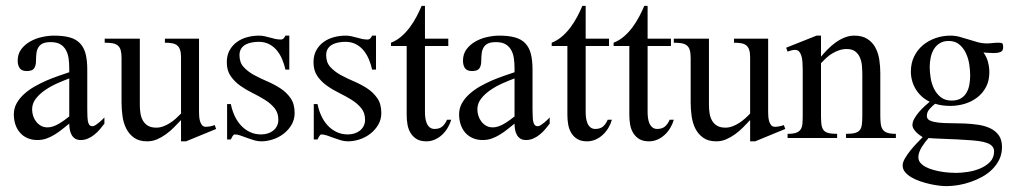

<svg xmlns="http://www.w3.org/2000/svg" viewBox="-20 -468 3436 651"><path d="M334 -48.8Q327.1 -39.6 318.6 -29.5Q310.1 -19.5 300 -11.5Q290 -3.4 278.3 1.7Q266.6 6.8 253.9 6.8Q242.2 6.8 234.6 2Q227.1 -2.9 222.7 -11Q218.3 -19 216.6 -28.8Q214.8 -38.6 214.8 -48.8Q202.6 -39.1 190.4 -29.3Q178.2 -19.5 165 -11.5Q151.9 -3.4 137.7 1.7Q123.5 6.8 106.9 6.8Q87.9 6.8 73 0.2Q58.1 -6.3 47.9 -18.1Q37.6 -29.8 32.2 -45.7Q26.9 -61.5 26.9 -80.1Q26.9 -100.6 36.4 -117.7Q45.9 -134.8 61.5 -148.9Q77.1 -163.1 97.2 -174.6Q117.2 -186 138.2 -195.1Q159.2 -204.1 179.2 -210.9Q199.2 -217.8 214.8 -223.1V-236.8Q214.8 -253.9 212.6 -269.8Q210.4 -285.6 203.6 -298.1Q196.8 -310.5 184.6 -317.9Q172.4 -325.2 151.9 -325.2Q134.8 -325.2 125 -320.6Q115.2 -315.9 110.1 -307.4Q105 -298.8 103.5 -287.4Q102.1 -275.9 102.1 -262.2Q102.1 -245.6 95.7 -236.3Q89.4 -227.1 70.8 -227.1Q53.7 -227.1 46.9 -236.8Q40 -246.6 40 -262.2Q40 -285.2 52.2 -301.3Q64.5 -317.4 82.8 -327.6Q101.1 -337.9 122.6 -342.5Q144 -347.2 163.1 -347.2Q194.8 -347.2 216.6 -341.1Q238.3 -335 251.5 -321Q264.6 -307.1 270.3 -285.2Q275.9 -263.2 275.9 -231.9V-117.2Q275.9 -109.9 275.9 -101.6Q275.9 -93.3 276.1 -85.2Q276.4 -77.1 276.6 -70.1Q276.9 -63 277.8 -58.1Q278.8 -51.3 282.2 -45.7Q285.6 -40 293.9 -40Q297.9 -40 303.7 -43.7Q309.6 -47.4 315.4 -52.2Q321.3 -57.1 326.4 -62Q331.5 -66.9 334 -69.8ZM214.8 -202.1Q196.3 -195.3 174.3 -185.5Q152.3 -175.8 133.3 -162.8Q114.3 -149.9 101.6 -133.5Q88.9 -117.2 88.9 -97.2Q88.9 -85.9 92.3 -75.2Q95.7 -64.5 102.5 -55.7Q109.4 -46.9 118.9 -41.5Q128.4 -36.1 141.1 -36.1Q150.9 -36.1 160.6 -39.6Q170.4 -43 179.9 -48.6Q189.5 -54.2 198.5 -60.8Q207.5 -67.4 214.8 -73.2Z M610.8 11.2H593.8V-61Q582.5 -48.8 569.8 -36.1Q557.1 -23.4 542.7 -12.9Q528.3 -2.4 512.5 4.4Q496.6 11.2 479 11.2Q451.7 11.2 434.6 -1Q417.5 -13.2 408 -32.2Q398.4 -51.3 395.3 -74.7Q392.1 -98.1 392.1 -120.1V-271Q392.1 -287.6 389.2 -297.9Q386.2 -308.1 379.4 -313.7Q372.6 -319.3 361.6 -321.3Q350.6 -323.2 335 -323.2V-336.9H454.1V-111.8Q454.1 -97.2 456.3 -83.5Q458.5 -69.8 464.6 -59.1Q470.7 -48.3 481.7 -41.7Q492.7 -35.2 509.8 -35.2Q522 -35.2 533.7 -39.6Q545.4 -43.9 556.2 -50.8Q566.9 -57.6 576.4 -66.2Q585.9 -74.7 593.8 -83V-273.9Q593.8 -289.1 590.6 -298.8Q587.4 -308.6 580.8 -314Q574.2 -319.3 563.7 -321.3Q553.2 -323.2 539.1 -323.2V-336.9H654.8V-88.9Q654.8 -83.5 655.3 -74.7Q655.8 -65.9 658 -57.9Q660.2 -49.8 664.8 -43.9Q669.4 -38.1 677.7 -38.1Q692.4 -38.1 708 -43.9L712.9 -30.8Z M979 -85Q979 -63 968.8 -45.4Q958.5 -27.8 942.4 -15.1Q926.3 -2.4 906 4.4Q885.7 11.2 865.7 11.2Q854 11.2 841.6 7.6Q829.1 3.9 817.4 -0.5Q805.7 -4.9 795.2 -8.5Q784.7 -12.2 775.9 -12.2Q773.4 -12.2 771.5 -10Q769.5 -7.8 767.8 -5.1Q766.1 -2.4 764.9 0.5Q763.7 3.4 762.7 4.9H750V-115.2H762.7Q766.6 -95.2 774.9 -76.7Q783.2 -58.1 796.1 -43.7Q809.1 -29.3 826.4 -20.8Q843.8 -12.2 865.7 -12.2Q877 -12.2 887.5 -15.4Q897.9 -18.6 906 -24.9Q914.1 -31.2 918.9 -40.5Q923.8 -49.8 923.8 -62Q923.8 -85.4 910.9 -101.3Q897.9 -117.2 878.4 -129.4Q858.9 -141.6 836.4 -152.6Q814 -163.6 794.4 -177.5Q774.9 -191.4 762 -210.2Q749 -229 749 -256.8Q749 -280.3 758.3 -297.1Q767.6 -314 782.7 -325.2Q797.9 -336.4 817.6 -341.8Q837.4 -347.2 857.9 -347.2Q867.7 -347.2 877 -345.2Q886.2 -343.3 895.5 -340.6Q904.8 -337.9 913.8 -335.9Q922.9 -334 932.1 -334Q938 -334 941.7 -337.9Q945.3 -341.8 947.8 -347.2H960.9V-231.9H947.8Q943.8 -250 936.8 -266.8Q929.7 -283.7 918.9 -296.9Q908.2 -310.1 892.8 -318.1Q877.4 -326.2 856.9 -326.2Q846.2 -326.2 834.7 -324.2Q823.2 -322.3 813.7 -317.4Q804.2 -312.5 798.1 -303.5Q792 -294.4 792 -280.8Q792 -256.3 805.9 -241Q819.8 -225.6 840.6 -214.1Q861.3 -202.6 885.5 -192.4Q909.7 -182.1 930.4 -168.7Q951.2 -155.3 965.1 -135.5Q979 -115.7 979 -85Z M1272.9 -85Q1272.9 -63 1262.7 -45.4Q1252.4 -27.8 1236.3 -15.1Q1220.2 -2.4 1200 4.4Q1179.7 11.2 1159.7 11.2Q1147.9 11.2 1135.5 7.6Q1123 3.9 1111.3 -0.5Q1099.6 -4.9 1089.1 -8.5Q1078.6 -12.2 1069.8 -12.2Q1067.4 -12.2 1065.4 -10Q1063.5 -7.8 1061.8 -5.1Q1060.1 -2.4 1058.8 0.5Q1057.6 3.4 1056.6 4.9H1043.9V-115.2H1056.6Q1060.5 -95.2 1068.8 -76.7Q1077.1 -58.1 1090.1 -43.7Q1103 -29.3 1120.4 -20.8Q1137.7 -12.2 1159.7 -12.2Q1170.9 -12.2 1181.4 -15.4Q1191.9 -18.6 1200 -24.9Q1208 -31.2 1212.9 -40.5Q1217.8 -49.8 1217.8 -62Q1217.8 -85.4 1204.8 -101.3Q1191.9 -117.2 1172.4 -129.4Q1152.8 -141.6 1130.4 -152.6Q1107.9 -163.6 1088.4 -177.5Q1068.8 -191.4 1055.9 -210.2Q1043 -229 1043 -256.8Q1043 -280.3 1052.2 -297.1Q1061.5 -314 1076.7 -325.2Q1091.8 -336.4 1111.6 -341.8Q1131.3 -347.2 1151.9 -347.2Q1161.6 -347.2 1170.9 -345.2Q1180.2 -343.3 1189.5 -340.6Q1198.7 -337.9 1207.8 -335.9Q1216.8 -334 1226.1 -334Q1231.9 -334 1235.6 -337.9Q1239.3 -341.8 1241.7 -347.2H1254.9V-231.9H1241.7Q1237.8 -250 1230.7 -266.8Q1223.6 -283.7 1212.9 -296.9Q1202.1 -310.1 1186.8 -318.1Q1171.4 -326.2 1150.9 -326.2Q1140.1 -326.2 1128.7 -324.2Q1117.2 -322.3 1107.7 -317.4Q1098.1 -312.5 1092 -303.5Q1085.9 -294.4 1085.9 -280.8Q1085.9 -256.3 1099.9 -241Q1113.8 -225.6 1134.5 -214.1Q1155.3 -202.6 1179.4 -192.4Q1203.6 -182.1 1224.4 -168.7Q1245.1 -155.3 1259 -135.5Q1272.9 -115.7 1272.9 -85Z M1509.8 -62Q1505.9 -47.9 1498 -34.7Q1490.2 -21.5 1479.2 -11.2Q1468.3 -1 1454.6 5.1Q1440.9 11.2 1425.8 11.2Q1405.8 11.2 1393.1 3.7Q1380.4 -3.9 1372.6 -16.4Q1364.7 -28.8 1361.8 -44.9Q1358.9 -61 1358.9 -78.1V-312H1305.7V-323.2Q1324.7 -330.6 1340.6 -344.2Q1356.4 -357.9 1369.4 -375.2Q1382.3 -392.6 1392.3 -411.6Q1402.3 -430.7 1409.7 -448.2H1420.9V-336.9H1500V-312H1420.9V-86.9Q1420.9 -78.6 1422.1 -68.8Q1423.3 -59.1 1426.8 -50.5Q1430.2 -42 1436.8 -36.4Q1443.4 -30.8 1453.6 -30.8Q1470.2 -30.8 1480 -39.3Q1489.7 -47.9 1495.6 -62Z M1843.8 -48.8Q1836.9 -39.6 1828.4 -29.5Q1819.8 -19.5 1809.8 -11.5Q1799.8 -3.4 1788.1 1.7Q1776.4 6.8 1763.7 6.8Q1752 6.8 1744.4 2Q1736.8 -2.9 1732.4 -11Q1728 -19 1726.3 -28.8Q1724.6 -38.6 1724.6 -48.8Q1712.4 -39.1 1700.2 -29.3Q1688 -19.5 1674.8 -11.5Q1661.6 -3.4 1647.5 1.7Q1633.3 6.8 1616.7 6.8Q1597.7 6.8 1582.8 0.2Q1567.9 -6.3 1557.6 -18.1Q1547.4 -29.8 1542 -45.7Q1536.6 -61.5 1536.6 -80.1Q1536.6 -100.6 1546.1 -117.7Q1555.7 -134.8 1571.3 -148.9Q1586.9 -163.1 1606.9 -174.6Q1627 -186 1647.9 -195.1Q1668.9 -204.1 1689 -210.9Q1709 -217.8 1724.6 -223.1V-236.8Q1724.6 -253.9 1722.4 -269.8Q1720.2 -285.6 1713.4 -298.1Q1706.5 -310.5 1694.3 -317.9Q1682.1 -325.2 1661.6 -325.2Q1644.5 -325.2 1634.8 -320.6Q1625 -315.9 1619.9 -307.4Q1614.7 -298.8 1613.3 -287.4Q1611.8 -275.9 1611.8 -262.2Q1611.8 -245.6 1605.5 -236.3Q1599.1 -227.1 1580.6 -227.1Q1563.5 -227.1 1556.6 -236.8Q1549.8 -246.6 1549.8 -262.2Q1549.8 -285.2 1562 -301.3Q1574.2 -317.4 1592.5 -327.6Q1610.8 -337.9 1632.3 -342.5Q1653.8 -347.2 1672.9 -347.2Q1704.6 -347.2 1726.3 -341.1Q1748 -335 1761.2 -321Q1774.4 -307.1 1780 -285.2Q1785.6 -263.2 1785.6 -231.9V-117.2Q1785.6 -109.9 1785.6 -101.6Q1785.6 -93.3 1785.9 -85.2Q1786.1 -77.1 1786.4 -70.1Q1786.6 -63 1787.6 -58.1Q1788.6 -51.3 1792 -45.7Q1795.4 -40 1803.7 -40Q1807.6 -40 1813.5 -43.7Q1819.3 -47.4 1825.2 -52.2Q1831.1 -57.1 1836.2 -62Q1841.3 -66.9 1843.8 -69.8ZM1724.6 -202.1Q1706.1 -195.3 1684.1 -185.5Q1662.1 -175.8 1643.1 -162.8Q1624 -149.9 1611.3 -133.5Q1598.6 -117.2 1598.6 -97.2Q1598.6 -85.9 1602.1 -75.2Q1605.5 -64.5 1612.3 -55.7Q1619.1 -46.9 1628.7 -41.5Q1638.2 -36.1 1650.9 -36.1Q1660.6 -36.1 1670.4 -39.6Q1680.2 -43 1689.7 -48.6Q1699.2 -54.2 1708.3 -60.8Q1717.3 -67.4 1724.6 -73.2Z M2054.7 -62Q2050.8 -47.9 2043 -34.7Q2035.2 -21.5 2024.2 -11.2Q2013.2 -1 1999.5 5.1Q1985.8 11.2 1970.7 11.2Q1950.7 11.2 1938 3.7Q1925.3 -3.9 1917.5 -16.4Q1909.7 -28.8 1906.7 -44.9Q1903.8 -61 1903.8 -78.1V-312H1850.6V-323.2Q1869.6 -330.6 1885.5 -344.2Q1901.4 -357.9 1914.3 -375.2Q1927.2 -392.6 1937.3 -411.6Q1947.3 -430.7 1954.6 -448.2H1965.8V-336.9H2044.9V-312H1965.8V-86.9Q1965.8 -78.6 1967 -68.8Q1968.3 -59.1 1971.7 -50.5Q1975.1 -42 1981.7 -36.4Q1988.3 -30.8 1998.5 -30.8Q2015.1 -30.8 2024.9 -39.3Q2034.7 -47.9 2040.5 -62Z M2264.6 -62Q2260.7 -47.9 2252.9 -34.7Q2245.1 -21.5 2234.1 -11.2Q2223.1 -1 2209.5 5.1Q2195.8 11.2 2180.7 11.2Q2160.6 11.2 2147.9 3.7Q2135.3 -3.9 2127.4 -16.4Q2119.6 -28.8 2116.7 -44.9Q2113.8 -61 2113.8 -78.1V-312H2060.5V-323.2Q2079.6 -330.6 2095.5 -344.2Q2111.3 -357.9 2124.3 -375.2Q2137.2 -392.6 2147.2 -411.6Q2157.2 -430.7 2164.6 -448.2H2175.8V-336.9H2254.9V-312H2175.8V-86.9Q2175.8 -78.6 2177 -68.8Q2178.2 -59.1 2181.6 -50.5Q2185.1 -42 2191.7 -36.4Q2198.2 -30.8 2208.5 -30.8Q2225.1 -30.8 2234.9 -39.3Q2244.6 -47.9 2250.5 -62Z M2540.5 11.2H2523.4V-61Q2512.2 -48.8 2499.5 -36.1Q2486.8 -23.4 2472.4 -12.9Q2458 -2.4 2442.1 4.4Q2426.3 11.2 2408.7 11.2Q2381.3 11.2 2364.3 -1Q2347.2 -13.2 2337.6 -32.2Q2328.1 -51.3 2325 -74.7Q2321.8 -98.1 2321.8 -120.1V-271Q2321.8 -287.6 2318.8 -297.9Q2315.9 -308.1 2309.1 -313.7Q2302.2 -319.3 2291.3 -321.3Q2280.3 -323.2 2264.6 -323.2V-336.9H2383.8V-111.8Q2383.8 -97.2 2386 -83.5Q2388.2 -69.8 2394.3 -59.1Q2400.4 -48.3 2411.4 -41.7Q2422.4 -35.2 2439.5 -35.2Q2451.7 -35.2 2463.4 -39.6Q2475.1 -43.9 2485.8 -50.8Q2496.6 -57.6 2506.1 -66.2Q2515.6 -74.7 2523.4 -83V-273.9Q2523.4 -289.1 2520.3 -298.8Q2517.1 -308.6 2510.5 -314Q2503.9 -319.3 2493.4 -321.3Q2482.9 -323.2 2468.8 -323.2V-336.9H2584.5V-88.9Q2584.5 -83.5 2585 -74.7Q2585.4 -65.9 2587.6 -57.9Q2589.8 -49.8 2594.5 -43.9Q2599.1 -38.1 2607.4 -38.1Q2622.1 -38.1 2637.7 -43.9L2642.6 -30.8Z M2848.6 0V-14.2Q2867.7 -14.2 2878.7 -17.1Q2889.6 -20 2895.3 -27.1Q2900.9 -34.2 2902.3 -46.1Q2903.8 -58.1 2903.8 -76.2V-213.9Q2903.8 -228 2902.6 -243.7Q2901.4 -259.3 2896 -272.2Q2890.6 -285.2 2879.9 -293.5Q2869.1 -301.8 2850.6 -301.8Q2837.4 -301.8 2825.2 -297.6Q2813 -293.5 2802 -286.9Q2791 -280.3 2781.5 -271.5Q2772 -262.7 2763.7 -253.9V-76.2Q2763.7 -58.6 2765.1 -46.6Q2766.6 -34.7 2772 -27.3Q2777.3 -20 2788.3 -17.1Q2799.3 -14.2 2818.4 -14.2V0H2650.4V-14.2Q2668.9 -14.2 2679.2 -17.8Q2689.5 -21.5 2694.6 -29.1Q2699.7 -36.6 2700.7 -48.3Q2701.7 -60.1 2701.7 -76.2V-231.4Q2701.7 -244.1 2700.9 -256.1Q2700.2 -268.1 2697.5 -277.6Q2694.8 -287.1 2689.7 -293Q2684.6 -298.8 2675.8 -298.8Q2669.4 -298.8 2663.1 -297.1Q2656.7 -295.4 2650.4 -293L2645.5 -306.2L2748.5 -347.2H2763.7V-275.9Q2773.9 -288.1 2786.4 -300.8Q2798.8 -313.5 2813 -323.7Q2827.1 -334 2843.3 -340.6Q2859.4 -347.2 2876.5 -347.2Q2903.8 -347.2 2921.1 -335.9Q2938.5 -324.7 2948.2 -306.4Q2958 -288.1 2961.4 -265.4Q2964.8 -242.7 2964.8 -220.2V-76.2Q2964.8 -60.1 2966.3 -48.3Q2967.8 -36.6 2972.9 -29.1Q2978 -21.5 2988.5 -17.8Q2999 -14.2 3017.6 -14.2V0Z M3381.3 -307.1Q3381.3 -295.4 3372.1 -291.7Q3362.8 -288.1 3350.6 -288.1Q3340.8 -288.1 3331.1 -288.8Q3321.3 -289.6 3314.5 -290Q3325.2 -275.9 3329.8 -258.1Q3334.5 -240.2 3334.5 -223.1Q3334.5 -194.8 3323.5 -173.6Q3312.5 -152.3 3293.9 -137.9Q3275.4 -123.5 3251.5 -116.2Q3227.5 -108.9 3201.7 -108.9Q3189 -108.9 3176 -110.6Q3163.1 -112.3 3150.4 -116.2Q3140.6 -108.4 3131.6 -98.1Q3122.6 -87.9 3122.6 -75.2Q3122.6 -64 3133.5 -59.1Q3144.5 -54.2 3162.4 -52.2Q3180.2 -50.3 3203.1 -50.3Q3226.1 -50.3 3250 -49.3Q3273.9 -48.3 3296.9 -44.9Q3319.8 -41.5 3337.6 -33Q3355.5 -24.4 3366.5 -9.3Q3377.4 5.9 3377.4 30.8Q3377.4 53.2 3368.7 71.8Q3359.9 90.3 3345.2 105.2Q3330.6 120.1 3311.3 130.9Q3292 141.6 3271 148.9Q3250 156.2 3228.5 159.7Q3207 163.1 3188.5 163.1Q3179.2 163.1 3164.3 161.4Q3149.4 159.7 3133.1 156Q3116.7 152.3 3100.1 146.7Q3083.5 141.1 3070.3 133.3Q3057.1 125.5 3048.8 115.5Q3040.5 105.5 3040.5 92.8Q3040.5 82.5 3048.6 68.6Q3056.6 54.7 3067.6 41.3Q3078.6 27.8 3090.1 15.9Q3101.6 3.9 3108.4 -2.9Q3103.5 -5.9 3097.7 -10.3Q3091.8 -14.6 3086.4 -20Q3081.1 -25.4 3077.4 -31.5Q3073.7 -37.6 3073.7 -43.9Q3073.7 -54.2 3080.1 -65.7Q3086.4 -77.1 3095.7 -87.9Q3105 -98.6 3115 -107.9Q3125 -117.2 3132.3 -123Q3117.7 -129.9 3105.7 -140.6Q3093.8 -151.4 3085.4 -164.8Q3077.1 -178.2 3072.8 -193.6Q3068.4 -209 3068.4 -225.1Q3068.4 -253.4 3079.3 -276.1Q3090.3 -298.8 3108.9 -314.5Q3127.4 -330.1 3151.6 -338.6Q3175.8 -347.2 3202.6 -347.2Q3218.8 -347.2 3234.1 -343Q3249.5 -338.9 3264.6 -334Q3279.8 -329.1 3294.9 -325Q3310.1 -320.8 3325.7 -320.8Q3335.4 -320.8 3345.2 -322Q3355 -323.2 3364.7 -323.2Q3374.5 -323.2 3377.9 -321.3Q3381.3 -319.3 3381.3 -307.1ZM3269.5 -212.9Q3269.5 -230 3266.4 -250.2Q3263.2 -270.5 3254.9 -288.1Q3246.6 -305.7 3232.4 -317.4Q3218.3 -329.1 3196.8 -329.1Q3178.2 -329.1 3165.8 -321Q3153.3 -313 3146 -300.5Q3138.7 -288.1 3135.5 -272.2Q3132.3 -256.3 3132.3 -241.2Q3132.3 -223.6 3135.5 -203.6Q3138.7 -183.6 3147.2 -166.5Q3155.8 -149.4 3170.2 -138.2Q3184.6 -127 3206.5 -127Q3225.6 -127 3237.8 -134.3Q3250 -141.6 3257.1 -153.8Q3264.2 -166 3266.8 -181.4Q3269.5 -196.8 3269.5 -212.9ZM3350.6 44.9Q3350.6 37.6 3347.4 32.2Q3344.2 26.9 3339.1 23.2Q3334 19.5 3327.4 17.1Q3320.8 14.6 3314.5 13.2Q3300.3 9.8 3275.9 7.8Q3251.5 5.9 3224.4 4.6Q3197.3 3.4 3171.4 2.4Q3145.5 1.5 3128.4 0Q3123 5.9 3117.2 13.4Q3111.3 21 3106 29.5Q3100.6 38.1 3097.2 47.1Q3093.8 56.2 3093.8 64.9Q3093.8 76.2 3101.1 84.5Q3108.4 92.8 3119.9 98.6Q3131.3 104.5 3145.8 108.4Q3160.2 112.3 3174.3 114.5Q3188.5 116.7 3200.9 117.4Q3213.4 118.2 3221.7 118.2Q3238.3 118.2 3260.5 115Q3282.7 111.8 3302.7 103.5Q3322.8 95.2 3336.7 81.1Q3350.6 66.9 3350.6 44.9Z"/></svg>

Font: Scheherazade Rohingya
Style: Regular
Weight: 400
Designer: SIL International
Foundry: SIL International
Version: Version 2.000 (build 440/429)